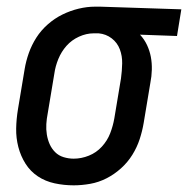

<svg xmlns="http://www.w3.org/2000/svg" viewBox="-20 -548 564 576"><path d="M201 8Q172 8 144 2Q116 -4 93.5 -19Q71 -34 56.5 -57Q42 -80 35 -107Q28 -134 28.5 -162.5Q29 -191 34 -221L54 -341Q58 -365 66.5 -389Q75 -413 89 -435Q103 -457 123.5 -475Q144 -493 167.5 -504.5Q191 -516 216 -522Q241 -528 265 -528H281L524 -520L511 -440L400 -444Q413 -430 421 -413Q429 -396 432.5 -377.5Q436 -359 435.5 -339Q435 -319 431 -299L411 -179Q407 -155 399 -130.5Q391 -106 377 -83.5Q363 -61 343 -43Q323 -25 299.5 -13Q276 -1 250.5 3.5Q225 8 201 8ZM201 -72Q224 -72 246.5 -81Q269 -90 285.5 -108Q302 -126 310.5 -148Q319 -170 323 -193L343 -313Q346 -335 346.5 -357.5Q347 -380 339.5 -400Q332 -420 315 -433Q298 -446 276 -448H261Q239 -448 217 -438Q195 -428 179.5 -410.5Q164 -393 155 -371Q146 -349 143 -327L123 -207Q120 -192 119 -176Q118 -160 120.5 -144.5Q123 -129 129 -115.5Q135 -102 145.5 -91.5Q156 -81 171 -76.5Q186 -72 201 -72Z"/></svg>

Font: Iosevka Medium Oblique
Style: Regular
Weight: 500
Italic angle: -9°
Monospace: yes
Designer: Belleve Invis
Foundry: Belleve Invis
Version: Version 32.5.0; ttfautohint (v1.8.4)